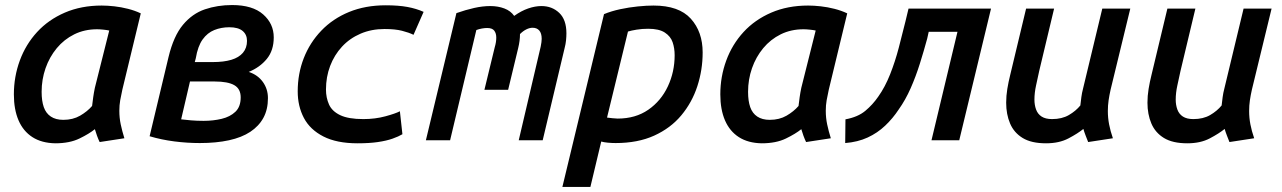

<svg xmlns="http://www.w3.org/2000/svg" viewBox="-20 -556 5080 761"><path d="M199 12Q145 11 108.5 -12.5Q72 -36 53.5 -79Q35 -122 35 -182Q35 -252 58.5 -316Q82 -380 127 -429Q172 -478 237 -506Q302 -534 383 -534Q406 -534 433 -531Q460 -528 487.5 -521Q515 -514 538 -503L465 -201Q460 -179 456.5 -159Q453 -139 453 -117Q453 -89 458.5 -63Q464 -37 473 -8L375 7Q370 -3 364.5 -18Q359 -33 356 -44Q334 -26 295 -7Q256 12 199 12ZM231 -81Q269 -81 297.5 -97.5Q326 -114 345 -136Q347 -153 349.5 -171Q352 -189 356 -208L413 -435Q404 -437 389.5 -438.5Q375 -440 365 -440Q315 -440 274.5 -420Q234 -400 205 -365Q176 -330 160.5 -285.5Q145 -241 145 -192Q145 -156 153.5 -131.5Q162 -107 181.5 -94Q201 -81 231 -81Z M772 11Q722 11 671 4.5Q620 -2 573 -16L648 -330Q668 -413 705 -457.5Q742 -502 792 -519Q842 -536 900 -536Q981 -536 1023 -499Q1065 -462 1065 -408Q1065 -356 1037.5 -322.5Q1010 -289 966 -271Q1002 -259 1022 -231Q1042 -203 1042 -167Q1042 -122 1024 -89Q1006 -56 972 -33.5Q938 -11 887.5 0Q837 11 772 11ZM787 -77Q825 -77 858.5 -85Q892 -93 913 -113Q934 -133 934 -170Q934 -204 908.5 -218.5Q883 -233 831 -233H733L698 -83Q714 -81 737 -79Q760 -77 787 -77ZM752 -310H824Q867 -310 897 -319Q927 -328 943 -347Q959 -366 959 -394Q959 -419 941.5 -433.5Q924 -448 889 -448Q857 -448 829.5 -437Q802 -426 783 -399.5Q764 -373 756 -325Z M1397 12Q1315 12 1262 -15Q1209 -42 1184.5 -88.5Q1160 -135 1160 -194Q1160 -264 1184 -325.5Q1208 -387 1253.5 -434.5Q1299 -482 1363.5 -508.5Q1428 -535 1509 -535Q1559 -535 1594.5 -528.5Q1630 -522 1659 -509L1619 -418Q1601 -427 1573.5 -434Q1546 -441 1504 -441Q1452 -441 1409 -422.5Q1366 -404 1335.5 -371Q1305 -338 1288.5 -294.5Q1272 -251 1272 -201Q1272 -169 1284 -142Q1296 -115 1328.5 -99.5Q1361 -84 1420 -84Q1467 -84 1507.5 -95Q1548 -106 1565 -115L1575 -24Q1560 -15 1536 -6.5Q1512 2 1478 7Q1444 12 1397 12Z M1668 0 1789 -504Q1826 -517 1859.5 -524.5Q1893 -532 1923 -532Q1954 -532 1979 -522.5Q2004 -513 2018 -493Q2046 -513 2073.5 -522.5Q2101 -532 2126 -532Q2168 -532 2196.5 -505Q2225 -478 2225 -424Q2225 -411 2223.5 -396Q2222 -381 2218 -366L2131 0H2036L2123 -371Q2125 -380 2126 -388.5Q2127 -397 2127 -402Q2127 -424 2117.5 -435Q2108 -446 2091 -446Q2079 -446 2066 -439.5Q2053 -433 2041 -421Q2041 -395 2034 -366L1994 -200H1900L1941 -369Q1944 -379 1945.5 -388.5Q1947 -398 1947 -407Q1947 -424 1939 -434.5Q1931 -445 1911 -445Q1901 -445 1890 -443Q1879 -441 1868 -437L1764 0Z M2209 185 2374 -500Q2403 -512 2438 -519.5Q2473 -527 2508 -530.5Q2543 -534 2570 -534Q2671 -534 2718 -482Q2765 -430 2765 -348Q2765 -279 2744 -214.5Q2723 -150 2680.5 -99Q2638 -48 2573 -18.5Q2508 11 2420 11Q2405 11 2389 9.5Q2373 8 2363 5L2320 185ZM2428 -86Q2499 -86 2549.5 -121Q2600 -156 2627 -213.5Q2654 -271 2654 -337Q2654 -365 2646 -388.5Q2638 -412 2615 -427Q2592 -442 2549 -442Q2525 -442 2503.5 -438.5Q2482 -435 2469 -431L2386 -90Q2394 -89 2407 -87.5Q2420 -86 2428 -86Z M2999 12Q2945 11 2908.5 -12.5Q2872 -36 2853.5 -79Q2835 -122 2835 -182Q2835 -252 2858.5 -316Q2882 -380 2927 -429Q2972 -478 3037 -506Q3102 -534 3183 -534Q3206 -534 3233 -531Q3260 -528 3287.5 -521Q3315 -514 3338 -503L3265 -201Q3260 -179 3256.5 -159Q3253 -139 3253 -117Q3253 -89 3258.5 -63Q3264 -37 3273 -8L3175 7Q3170 -3 3164.5 -18Q3159 -33 3156 -44Q3134 -26 3095 -7Q3056 12 2999 12ZM3031 -81Q3069 -81 3097.5 -97.5Q3126 -114 3145 -136Q3147 -153 3149.5 -171Q3152 -189 3156 -208L3213 -435Q3204 -437 3189.5 -438.5Q3175 -440 3165 -440Q3115 -440 3074.5 -420Q3034 -400 3005 -365Q2976 -330 2960.5 -285.5Q2945 -241 2945 -192Q2945 -156 2953.5 -131.5Q2962 -107 2981.5 -94Q3001 -81 3031 -81Z M3330 11 3331 -83Q3380 -92 3409.5 -116.5Q3439 -141 3461 -173Q3488 -211 3508 -261.5Q3528 -312 3542.5 -367.5Q3557 -423 3569 -472L3581 -522H3908L3782 0H3672L3775 -430H3661L3655 -403Q3642 -355 3626 -304Q3610 -253 3589.5 -206.5Q3569 -160 3542 -122Q3519 -87 3488.5 -58Q3458 -29 3419 -11Q3380 7 3330 11Z M4126 12Q4068 12 4033.5 -9Q3999 -30 3983.5 -66.5Q3968 -103 3968 -149Q3968 -176 3972.5 -203.5Q3977 -231 3984 -259L4047 -522H4158L4099 -275Q4093 -247 4086.5 -217.5Q4080 -188 4080 -161Q4080 -140 4086.5 -122Q4093 -104 4108.5 -94Q4124 -84 4150 -84Q4189 -84 4216.5 -100Q4244 -116 4262 -138Q4264 -155 4266 -171Q4268 -187 4273 -206L4349 -522H4460L4382 -201Q4377 -179 4374 -158.5Q4371 -138 4371 -116Q4371 -89 4376 -63Q4381 -37 4391 -8L4293 7Q4289 -3 4283 -18.5Q4277 -34 4274 -45Q4252 -27 4215 -7.5Q4178 12 4126 12Z M4686 12Q4628 12 4593.5 -9Q4559 -30 4543.5 -66.5Q4528 -103 4528 -149Q4528 -176 4532.5 -203.5Q4537 -231 4544 -259L4607 -522H4718L4659 -275Q4653 -247 4646.5 -217.5Q4640 -188 4640 -161Q4640 -140 4646.5 -122Q4653 -104 4668.5 -94Q4684 -84 4710 -84Q4749 -84 4776.5 -100Q4804 -116 4822 -138Q4824 -155 4826 -171Q4828 -187 4833 -206L4909 -522H5020L4942 -201Q4937 -179 4934 -158.5Q4931 -138 4931 -116Q4931 -89 4936 -63Q4941 -37 4951 -8L4853 7Q4849 -3 4843 -18.5Q4837 -34 4834 -45Q4812 -27 4775 -7.5Q4738 12 4686 12Z"/></svg>

Font: Ubuntu Sans Mono Medium
Style: Italic
Weight: 500
Italic angle: -13.5°
Monospace: yes
Designer: Dalton Maag Ltd
Foundry: Dalton Maag Ltd
Version: Version 1.006